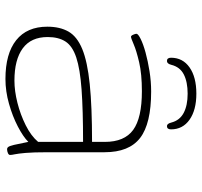

<svg xmlns="http://www.w3.org/2000/svg" viewBox="-38 -697 741 705"><g transform="rotate(90 332.5 -344.5)"><path d="M270 6Q177 6 127.5 -33.5Q78 -73 78 -148Q78 -194 96 -225.5Q114 -257 160 -276Q206 -295 288.5 -303.5Q371 -312 501 -312V-359Q501 -431 457 -463Q413 -495 315 -495Q252 -495 209 -485Q166 -475 143 -465Q120 -455 115 -455Q111 -455 107.5 -463Q104 -471 104 -475Q104 -481 123 -490.5Q142 -500 173 -508.5Q204 -517 241.5 -523Q279 -529 316 -529Q434 -529 486.5 -488.5Q539 -448 539 -358V-150Q539 -96 541.5 -68Q544 -40 546.5 -28.5Q549 -17 549 -11Q549 -6 542 -3Q535 0 528 0Q523 0 519.5 -4.5Q516 -9 512 -25.5Q508 -42 501 -78Q482 -59 444.5 -39.5Q407 -20 361 -7Q315 6 270 6ZM276 -27Q314 -27 357.5 -38Q401 -49 440 -68.5Q479 -88 501 -114V-279Q384 -279 308.5 -273.5Q233 -268 191 -254Q149 -240 132.5 -214.5Q116 -189 116 -149Q116 -88 157.5 -57.5Q199 -27 276 -27ZM324 -695Q384 -695 419.5 -670Q455 -645 455 -602Q455 -587 443 -587Q434 -587 430 -603Q422 -634 394.5 -648.5Q367 -663 324 -663Q281 -663 253.5 -649Q226 -635 218 -603Q214 -587 204 -587Q192 -587 192 -602Q192 -645 227.5 -670Q263 -695 324 -695Z"/></g></svg>

Font: Asap Expanded Thin
Style: Regular
Weight: 100
Width: 7
Designer: Pablo Cosgaya
Foundry: Omnibus-Type
Version: Version 3.001; ttfautohint (v1.8.4.7-5d5b)